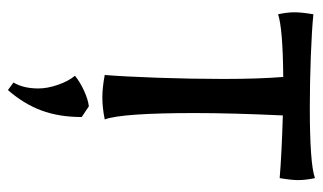

<svg xmlns="http://www.w3.org/2000/svg" viewBox="-185 -385 814 484"><g transform="rotate(90 222.0 -143.0)"><path d="M169 0Q173 -48 176 -133.5Q179 -219 179 -300Q179 -388 174 -450Q52 -449 16 -437Q11 -459 11 -479Q11 -496 16 -526Q55 -522 122 -519.5Q189 -517 251 -517Q394 -517 429 -530Q434 -507 434 -487Q434 -471 429 -441Q370 -446 271 -449Q265 -321 265 -227Q265 -44 281 0Q251 6 226 6Q201 6 169 0ZM188 230Q203 205 203 167Q203 145 194 118.5Q185 92 171 75Q187 62 209 52Q231 42 248 40L275 58Q275 115 258.5 159.5Q242 204 207 244Z"/></g></svg>

Font: Mirza
Style: Regular
Weight: 400
Designer: Arabic design by Kourosh Beigpour, Latin design by Eduardo Tunni, engineering by Lasse Fister
Version: Version 1.000